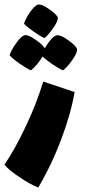

<svg xmlns="http://www.w3.org/2000/svg" viewBox="-65 -581 378 857"><path d="M42 -475Q45 -487 57 -508Q69 -529 83.5 -545Q98 -561 109 -561Q125 -561 157.5 -538Q190 -515 193 -502Q195 -488 172 -455Q149 -422 133 -411Q115 -419 85 -440Q55 -461 42 -475ZM-22 -334Q-17 -354 6.5 -387.5Q30 -421 46 -424Q60 -427 93.5 -404Q127 -381 135 -365Q148 -389 164 -406.5Q180 -424 192 -424Q209 -424 242.5 -399.5Q276 -375 279 -361Q281 -346 257 -312Q233 -278 216 -267Q199 -274 170 -293.5Q141 -313 125 -329Q115 -311 99 -292.5Q83 -274 73 -267Q54 -275 22.5 -297Q-9 -319 -22 -334ZM128 -217 268 -170Q251 -71 206 47Q178 120 148.5 177.5Q119 235 106 256Q71 243 24 211Q-24 180 -45 154Q3 83 49 -15Q97 -115 128 -217Z"/></svg>

Font: Lalezar
Style: Regular
Weight: 400
Designer: Borna Izadpanah
Foundry: Borna Izadpanah
Version: Version 1.003